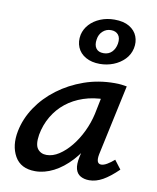

<svg xmlns="http://www.w3.org/2000/svg" viewBox="-80 -753 671 823"><g transform="rotate(10 255.5 -341.5)"><path d="M129 8Q66 8 40 -38Q14 -84 27 -149Q38 -204 71 -253.5Q104 -303 154.5 -341Q205 -379 267.5 -401Q330 -423 400 -423Q418 -423 430 -421.5Q442 -420 453 -418L387 -111Q379 -69 403 -69Q414 -69 428.5 -77.5Q443 -86 459 -100L488 -62Q452 -27 422.5 -10.5Q393 6 364 6Q342 6 326 -3Q310 -12 304.5 -32Q299 -52 306 -85L341 -243L389 -277Q374 -215 347 -162.5Q320 -110 284.5 -71.5Q249 -33 209 -12.5Q169 8 129 8ZM165 -69Q192 -69 219 -86.5Q246 -104 270 -133.5Q294 -163 312 -200.5Q330 -238 339 -278L360 -381L407 -344Q399 -346 390 -346.5Q381 -347 372 -347Q321 -347 278 -332.5Q235 -318 202.5 -292Q170 -266 148.5 -229.5Q127 -193 119 -149Q112 -105 126 -87Q140 -69 165 -69ZM322 -493Q286 -493 260.5 -507.5Q235 -522 224.5 -547Q214 -572 220 -602Q226 -628 244.5 -648Q263 -668 291 -679.5Q319 -691 352 -691Q392 -691 417 -676Q442 -661 451.5 -636.5Q461 -612 455 -584Q449 -556 429 -535.5Q409 -515 381 -504Q353 -493 322 -493ZM330 -541Q352 -541 366 -555Q380 -569 384 -592Q388 -617 377 -630.5Q366 -644 345 -644Q324 -644 309 -630Q294 -616 291 -594Q287 -570 297 -555.5Q307 -541 330 -541Z"/></g></svg>

Font: Ysabeau Infant SemiBold
Style: Italic
Weight: 600
Italic angle: -12°
Designer: Christian Thalmann (Catharsis Fonts)
Version: Version 2.002; featfreeze: ss01,ss02,lnum